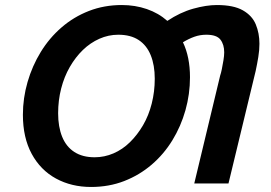

<svg xmlns="http://www.w3.org/2000/svg" viewBox="-20 -729 1075 763"><path d="M342 14Q264 14 202.5 -19.5Q141 -53 106 -117.5Q71 -182 71 -273Q71 -339 89.5 -403Q108 -467 142 -522.5Q176 -578 224.5 -620Q273 -662 333.5 -685.5Q394 -709 464 -709Q517 -709 563.5 -693Q610 -677 645 -646Q696 -680 748 -694.5Q800 -709 842 -709Q908 -709 945 -688Q982 -667 996.5 -632Q1011 -597 1011 -555Q1011 -530 1006.5 -502.5Q1002 -475 996 -447L888 0H752L855 -429Q858 -437 861.5 -454Q865 -471 868 -489.5Q871 -508 871 -521Q871 -552 856 -571.5Q841 -591 800 -591Q775 -591 752.5 -583Q730 -575 707 -561Q721 -532 728 -497Q735 -462 735 -422Q735 -355 717 -291Q699 -227 665 -171.5Q631 -116 582.5 -74.5Q534 -33 473.5 -9.5Q413 14 342 14ZM356 -104Q395 -104 431 -119.5Q467 -135 496.5 -164Q526 -193 548.5 -231.5Q571 -270 583 -317.5Q595 -365 595 -416Q595 -470 579 -509.5Q563 -549 531 -570Q499 -591 450 -591Q411 -591 375 -575Q339 -559 309.5 -530.5Q280 -502 257.5 -463Q235 -424 223 -377Q211 -330 211 -279Q211 -225 227 -185.5Q243 -146 275.5 -125Q308 -104 356 -104Z"/></svg>

Font: Ubuntu Sans
Style: Bold Italic
Weight: 700
Italic angle: -13.5°
Designer: Dalton Maag Ltd
Foundry: Dalton Maag Ltd
Version: Version 1.006